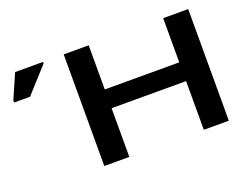

<svg xmlns="http://www.w3.org/2000/svg" viewBox="-368 -912 1445 1127"><g transform="rotate(-20 354.5 -348.5)"><path d="M888.2 -697.3V0H731.9V-304.2H266.6V0H110.4V-697.3H266.6V-421.4H731.9V-697.3ZM-160.2 -531.2H-259.8V-544.4L-192.9 -697.3H-18.6V-687.5Z"/></g></svg>

Font: Lunasima
Style: Bold
Weight: 700
Designer: The DocRepair Project, Monotype Design Team
Foundry: Google
Version: Version 2.009